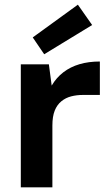

<svg xmlns="http://www.w3.org/2000/svg" viewBox="-20 -801 472 821"><path d="M69 0V-526H189L201 -435Q221 -469 251 -492Q281 -515 320 -526.5Q359 -538 407 -538V-395H334Q308 -395 284.5 -389Q261 -383 242.5 -368Q224 -353 214 -328Q204 -303 204 -264V0ZM169 -569 120 -641 313 -781 374 -694Z"/></svg>

Font: DM Sans 9pt
Style: Bold
Weight: 700
Version: Version 4.004;gftools[0.9.30]